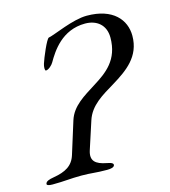

<svg xmlns="http://www.w3.org/2000/svg" viewBox="-102 -746 737 833"><g transform="rotate(-15 266.5 -329.5)"><path d="M32 5C86 5 112 0 162 0C208 0 223 5 277 5C294 5 307 2 310 -6C313 -15 304 -20 282 -24C235 -33 211 -51 226 -97L266 -220C286 -283 343 -314 399 -348C466 -389 533 -435 533 -529C533 -601 481 -664 364 -664C300 -664 209 -620 181 -615C171 -613 138 -534 131 -511C127 -499 126 -480 132 -480C144 -480 161 -496 167 -507C193 -552 244 -633 348 -633C400 -633 439 -603 439 -546C439 -446 379 -403 318 -365C265 -331 210 -301 191 -241L146 -97C132 -51 98 -33 45 -24C21 -20 10 -15 7 -6C4 2 15 5 32 5Z"/></g></svg>

Font: EB Garamond
Style: Italic
Weight: 400
Italic angle: -17.2°
Designer: Georg Duffner and Octavio Pardo
Foundry: Georg Duffner
Version: Version 1.000;PS 001.000;hotconv 1.0.88;makeotf.lib2.5.64775